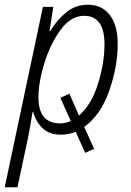

<svg xmlns="http://www.w3.org/2000/svg" viewBox="-52 -561 556 814"><path d="M203 -38Q111 -38 111 -148Q111 -212 136 -293Q161 -374 204.5 -434Q248 -494 305 -494Q391 -494 391 -373Q391 -293 363 -204.5Q335 -116 283 -71L242 -164L204 -146L248 -48Q226 -38 203 -38ZM67 22Q72 -2 77 -31.5Q82 -61 86 -86H89Q99 -47 127.5 -18.5Q156 10 206 10Q239 10 269 -2L309 87L347 70L305 -23Q375 -73 411 -176Q447 -279 447 -374Q447 -455 413 -498Q379 -541 321 -541Q268 -541 228.5 -508.5Q189 -476 161 -429H158L174 -532H130L-32 233H22Z"/></svg>

Font: Noto Sans UI SemiCondensed Light
Style: Italic
Weight: 300
Width: 4
Designer: Monotype Design Team
Foundry: Monotype Imaging Inc.
Version: 1.001